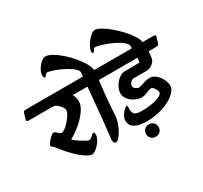

<svg xmlns="http://www.w3.org/2000/svg" viewBox="-261 -1204 1738 1643"><g transform="rotate(-30 607.5 -382.0)"><path d="M-55 -534 -39 -587Q-34 -604 -24 -605Q-14 -606 0 -606H505Q533 -606 526 -584L509 -531Q504 -515 493 -513.5Q482 -512 460 -512H400Q408 -494 413 -476.5Q418 -459 418 -443Q418 -411 401 -379Q384 -347 357.5 -317Q331 -287 300.5 -261.5Q270 -236 242.5 -217.5Q215 -199 197 -189Q206 -180 224.5 -166.5Q243 -153 264 -139.5Q285 -126 304 -116.5Q323 -107 332 -107Q339 -107 351 -117Q363 -127 374 -136.5Q385 -146 389 -146Q394 -146 397.5 -138.5Q401 -131 401 -121Q401 -102 389.5 -79Q378 -56 360 -35.5Q342 -15 323 -2Q304 11 289 11Q270 11 240.5 -6.5Q211 -24 177.5 -53.5Q144 -83 110.5 -120Q77 -157 48 -196Q33 -216 24 -219.5Q15 -223 15 -233Q15 -241 24.5 -254.5Q34 -268 47.5 -282.5Q61 -297 74.5 -307Q88 -317 95 -317Q104 -317 114.5 -307.5Q125 -298 136 -288.5Q147 -279 156 -279Q170 -279 191.5 -295.5Q213 -312 235 -336.5Q257 -361 272 -386Q287 -411 287 -427Q287 -443 273.5 -463Q260 -483 240.5 -497.5Q221 -512 204 -512H-34Q-62 -512 -55 -534Z M256 -789Q256 -806 265.5 -828Q275 -850 291 -870Q307 -890 325 -903Q343 -916 361 -916Q388 -916 426 -894Q464 -872 504 -837Q544 -802 579.5 -760Q615 -718 638.5 -677.5Q662 -637 665 -606H718Q746 -606 739 -584L722 -531Q717 -515 706 -513.5Q695 -512 673 -512H657Q654 -491 650 -456Q646 -421 641.5 -376Q637 -331 633 -279.5Q629 -228 626 -174Q625 -149 614 -115.5Q603 -82 586.5 -50.5Q570 -19 552 2Q534 23 519 23Q504 23 499 12Q494 1 495 -17Q496 -35 499 -56Q503 -82 507.5 -127.5Q512 -173 517.5 -228Q523 -283 528 -338Q533 -393 537.5 -439Q542 -485 544 -512H426Q399 -512 406 -534L422 -587Q427 -604 436.5 -605Q446 -606 460 -606H553Q555 -614 556 -625.5Q557 -637 557 -646Q557 -663 536 -683Q515 -703 482 -722Q449 -741 413.5 -756.5Q378 -772 348 -781Q318 -790 304 -790Q298 -790 291.5 -783Q285 -776 279 -768.5Q273 -761 268 -761Q263 -761 259.5 -770Q256 -779 256 -789Z M608 -534 624 -587Q629 -604 640 -605Q651 -606 673 -606H1248Q1276 -606 1269 -584L1252 -531Q1247 -515 1236 -513.5Q1225 -512 1203 -512H1149L1142 -449Q1140 -432 1126.5 -415Q1113 -398 1092.5 -387Q1072 -376 1049 -376Q1028 -376 1006.5 -376Q985 -376 964 -376Q943 -376 921 -376Q906 -376 890.5 -360.5Q875 -345 875 -325Q875 -308 893 -296Q911 -284 922 -284Q934 -284 952 -291Q970 -298 993 -304.5Q1016 -311 1041 -311Q1073 -311 1100.5 -287.5Q1128 -264 1145 -230.5Q1162 -197 1162 -165Q1162 -135 1135 -105.5Q1108 -76 1062 -52Q1016 -28 958 -14Q900 0 837 0Q763 0 721 -23.5Q679 -47 679 -94Q679 -122 694 -146.5Q709 -171 726.5 -186.5Q744 -202 751 -202Q759 -202 758.5 -191.5Q758 -181 758 -164Q758 -130 774.5 -114.5Q791 -99 849 -99Q882 -99 917.5 -103Q953 -107 984 -115.5Q1015 -124 1034 -136.5Q1053 -149 1053 -166Q1053 -176 1045.5 -190.5Q1038 -205 1027 -216.5Q1016 -228 1003 -228Q996 -228 979 -221Q962 -214 941.5 -206.5Q921 -199 902 -199Q881 -199 856.5 -207.5Q832 -216 810 -232Q788 -248 773.5 -270.5Q759 -293 759 -322Q759 -344 769.5 -369Q780 -394 798 -416Q816 -438 839 -452Q862 -466 887 -466Q909 -466 946.5 -466Q984 -466 1033 -468L1038 -512H629Q601 -512 608 -534Z M775 91Q775 64 792.5 47Q810 30 837 30Q866 30 882.5 48Q899 66 899 91Q899 118 881.5 135Q864 152 837 152Q809 152 792 134Q775 116 775 91Z M1033 -600Q1035 -606 1036 -613.5Q1037 -621 1037 -627Q1037 -646 1015 -666.5Q993 -687 958.5 -705.5Q924 -724 886.5 -739Q849 -754 816.5 -763Q784 -772 767 -772Q761 -772 754 -763Q747 -754 741 -745Q735 -736 730 -736Q726 -736 723.5 -743Q721 -750 721 -758Q721 -773 733 -797Q745 -821 763.5 -845Q782 -869 802.5 -885Q823 -901 840 -901Q864 -901 901.5 -879Q939 -857 980.5 -821.5Q1022 -786 1059 -745Q1096 -704 1119.5 -665.5Q1143 -627 1143 -600Z"/></g></svg>

Font: Alkatra
Style: Regular
Weight: 400
Designer: Suman Bhandary
Version: Version 1.100;gftools[0.9.22]